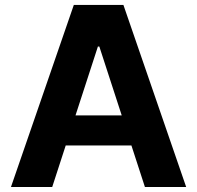

<svg xmlns="http://www.w3.org/2000/svg" viewBox="-20 -747 788 767"><path d="M188.6 0H23.8L274.9 -727.3H473L723.7 0H558.9L505 -165.8H242.5ZM281.6 -285.9H466.3L376.8 -561.1H371.1Z"/></svg>

Font: Inter Zeller
Style: Bold
Weight: 700
Designer: Rasmus Andersson; Joe Bland
Foundry: zeller
Version: Version 3.015;git-dec3a8cb1